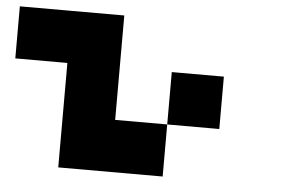

<svg xmlns="http://www.w3.org/2000/svg" viewBox="-43 -600 987 660"><g transform="rotate(5 450.0 -270.0)"><path d="M179.7 -540Q240.2 -540 360.4 -540Q360.4 -419.9 360.4 -179.7Q419.9 -179.7 540 -179.7Q540 -120.1 540 0Q480.5 0 360.4 0Q299.8 0 179.7 0Q179.7 -120.1 179.7 -360.4Q120.1 -360.4 0 -360.4Q0 -419.9 0 -540Q59.6 -540 179.7 -540ZM540 -360.4Q599.6 -360.4 719.7 -360.4Q719.7 -299.8 719.7 -179.7Q660.2 -179.7 540 -179.7Q540 -240.2 540 -360.4Z"/></g></svg>

Font: Pixelfont
Style: 5 px
Weight: 400
Designer: Eugene Lysy
Version: Version 1.0.2 (beta)